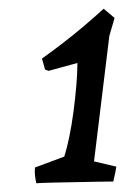

<svg xmlns="http://www.w3.org/2000/svg" viewBox="-20 -732 320 439"><path d="M63 -313Q61 -322 60 -331Q59 -340 60 -349L127 -374Q133 -393 138.5 -419.5Q144 -446 148 -476.5Q152 -507 154.5 -536Q157 -565 157 -588L91 -570L83 -573L76 -598Q101 -616 125 -634.5Q149 -653 172 -672.5Q195 -692 217 -712L242 -691L230 -650L195 -363L246 -351Q245 -344 243 -334.5Q241 -325 239 -317Q227 -317 203.5 -316.5Q180 -316 152.5 -315.5Q125 -315 101 -314.5Q77 -314 63 -313Z"/></svg>

Font: Labrada
Style: Italic
Weight: 400
Italic angle: -7°
Designer: Mercedes Jáuregui
Foundry: Omnibus-Type Team
Version: Version 1.000